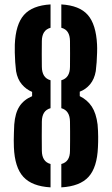

<svg xmlns="http://www.w3.org/2000/svg" viewBox="-20 -828 500 857"><path d="M42 -171.1Q41.4 -186 41.4 -201.7Q41.5 -217.4 42.1 -234.8Q42.6 -252.2 43.6 -272.3Q47.6 -323.5 66.7 -353Q85.8 -382.6 123.3 -398.7V-417.8Q96.8 -428.8 77.4 -451.6Q58 -474.5 51.7 -510.5Q49.4 -528.3 47.9 -550.3Q46.5 -572.4 46 -593.3Q45.5 -614.1 46.1 -629Q49.7 -719.3 87 -761.4Q124.2 -803.5 205.6 -808.3V-704Q186.2 -698.8 176.6 -683.9Q167.1 -669.1 166.8 -645.1Q166.7 -630.5 166.6 -616.2Q166.4 -601.9 166.4 -587.5Q166.4 -573.1 166.6 -558.8Q166.7 -544.4 166.8 -529.8Q167.1 -505.2 176.6 -490.2Q186.2 -475.2 205.6 -469.8V-345.1Q186.2 -339.7 176.6 -324.8Q167.1 -309.8 166.8 -285.2Q166.4 -252.1 166.4 -220.1Q166.4 -188.1 166.8 -155Q167.1 -130.9 176.6 -116.1Q186.2 -101.2 205.6 -96V8.3Q122.6 3.5 84.1 -38.7Q45.6 -80.8 42 -171.1ZM253.7 8.3V-95.9Q273.7 -101.2 283 -116Q292.4 -130.8 292.4 -155Q292.7 -177.1 292.8 -198.7Q292.9 -220.2 292.8 -241.7Q292.7 -263.2 292.4 -285.2Q291.8 -334.5 253.7 -345.1V-469.8Q292.2 -480.4 292.4 -529.8Q292.6 -559.4 292.7 -587.7Q292.9 -615.9 292.4 -645.1Q292.1 -669.2 282.8 -684Q273.6 -698.8 253.7 -704.1V-808.3Q334.9 -803.5 371.8 -761.4Q408.7 -719.3 413.2 -629Q414 -614.1 413.4 -593.3Q412.8 -572.4 411.4 -550.3Q409.9 -528.3 407.5 -510.5Q401.2 -474.5 382 -451.6Q362.8 -428.8 336 -418.8V-398.9Q370.1 -382.1 389.7 -352.3Q409.2 -322.6 415.6 -272.3Q418.1 -242.1 418.2 -217.9Q418.4 -193.6 417.2 -171.1Q413.6 -80.8 375.3 -38.7Q337 3.5 253.7 8.3Z"/></svg>

Font: Big Shoulders Stencil Display SC Thin
Style: Regular
Weight: 100
Designer: Patric King
Foundry: XO Type Co
Version: Version 2.001